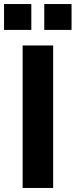

<svg xmlns="http://www.w3.org/2000/svg" viewBox="-34 -930 374 950"><path d="M78 0V-705H229V0ZM185 -782V-910H320V-782ZM-14 -782V-910H121V-782Z"/></svg>

Font: Nunito Sans 7pt Condensed ExtraBold
Style: Regular
Weight: 800
Width: 3
Designer: Vernon Adams
Foundry: Vernon Adams
Version: Version 3.101;gftools[0.9.27]